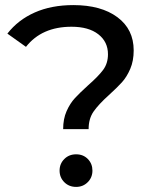

<svg xmlns="http://www.w3.org/2000/svg" viewBox="-20 -728 613 754"><path d="M326 -393Q366 -428 385 -453.5Q404 -479 404 -515Q404 -564 366 -593.5Q328 -623 261 -623Q144 -623 82 -544L9 -596Q51 -650 116.5 -679Q182 -708 268 -708Q377 -708 441 -660.5Q505 -613 505 -530Q505 -489 491.5 -457.5Q478 -426 459 -405Q440 -384 408 -355Q367 -318 347.5 -290Q328 -262 328 -221H228Q228 -261 241.5 -291.5Q255 -322 274.5 -343Q294 -364 326 -393ZM214 -58Q214 -85 232.5 -103.5Q251 -122 279 -122Q307 -122 325 -103.5Q343 -85 343 -58Q343 -31 324.5 -12.5Q306 6 279 6Q251 6 232.5 -12.5Q214 -31 214 -58Z"/></svg>

Font: APTA Sans Medium
Style: Bold
Weight: 500
Version: Version 7.200